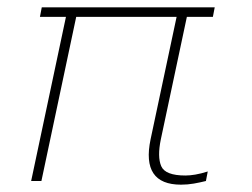

<svg xmlns="http://www.w3.org/2000/svg" viewBox="-20 -494 689 524"><path d="M474 10Q365 10 391 -114L462 -448H188L93 0H65L160 -448H89L94 -474H566L561 -448H490L419 -114Q409 -66 420 -40.5Q431 -15 486 -15Q498 -15 513 -17.5Q528 -20 547 -26L542 0Q526 4 509 7Q492 10 474 10Z"/></svg>

Font: Kanit Thin
Style: Italic
Weight: 250
Italic angle: -12°
Designer: Katatrad Team
Foundry: CadsonDemak
Version: Version 2.000; ttfautohint (v1.8.3)